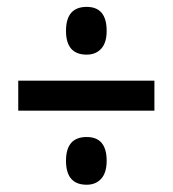

<svg xmlns="http://www.w3.org/2000/svg" viewBox="-20 -624 490 544"><path d="M225.6 -469.2Q167 -469.2 167 -536.6Q167 -604.5 225.6 -604.5Q282.2 -604.5 282.2 -536.6Q282.2 -502.9 266.8 -486.1Q251.5 -469.2 225.6 -469.2ZM31.7 -310.5V-395.5H417.5V-310.5ZM225.6 -100.6Q167 -100.6 167 -168.5Q167 -235.8 225.6 -235.8Q282.2 -235.8 282.2 -168.5Q282.2 -134.8 266.8 -117.7Q251.5 -100.6 225.6 -100.6Z"/></svg>

Font: Open Sans Condensed SemiBold
Style: Regular
Weight: 600
Width: 3
Designer: Monotype Design Team
Foundry: Monotype Imaging Inc.
Version: Version 3.000; ttfautohint (v1.8.4)